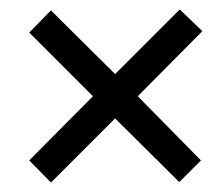

<svg xmlns="http://www.w3.org/2000/svg" viewBox="-20 -557 470 407"><path d="M361 -537 224 -400 88 -535 42 -488 177 -353 42 -217 88 -170 224 -306 360 -171 406 -217 272 -353 409 -491Z"/></svg>

Font: Noto Sans ExtraCondensed
Style: Italic
Weight: 400
Width: 2
Italic angle: -12°
Designer: Monotype Design Team
Foundry: Monotype Imaging Inc.
Version: Version 2.013